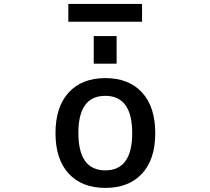

<svg xmlns="http://www.w3.org/2000/svg" viewBox="-20 -920 1040 951"><path d="M368.2 -261.7Q368.2 -76.2 501.5 -76.2Q634.8 -76.2 634.8 -260.7Q634.8 -445.3 501.5 -445.3Q368.2 -445.3 368.2 -261.7ZM318.4 -812.5V-900.4H683.6V-812.5ZM444.3 -604.5V-741.2H557.6V-604.5ZM254.9 -260.7Q254.9 -390.6 320.3 -461.9Q385.7 -533.2 502 -533.2Q618.2 -533.2 683.6 -461.9Q749 -390.6 749 -260.7Q749 -130.9 683.6 -60.1Q618.2 10.7 502 10.7Q385.7 10.7 320.3 -60.1Q254.9 -130.9 254.9 -260.7Z"/></svg>

Font: Gen Shin Gothic Monospace Medium
Style: Regular
Weight: 500
Designer: [Source Han Sans]
Ryoko NISHIZUKA  (kana & ideographs); Paul D. Hunt (Latin, Greek & Cyrillic); Wenlong ZHANG  (bopomofo
Version: Version 1.002.20150607